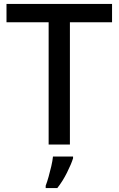

<svg xmlns="http://www.w3.org/2000/svg" viewBox="-20 -734 603 975"><path d="M335 0H227V-621H13V-714H549V-621H335ZM351 70Q342 99 320 143Q298 187 271 221H212V209Q219 191 226.5 164.5Q234 138 240.5 110Q247 82 249 61H351Z"/></svg>

Font: Noto Sans Ethiopic Medium
Style: Regular
Weight: 500
Designer: Monotype Design Team
Foundry: Monotype Imaging Inc.
Version: Version 2.102; ttfautohint (v1.8.4.7-5d5b)